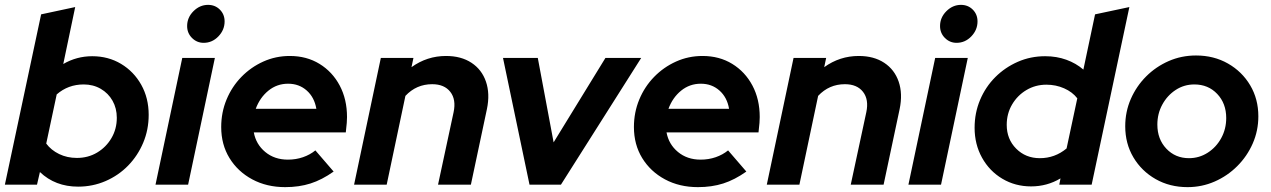

<svg xmlns="http://www.w3.org/2000/svg" viewBox="-22 -759 5221 789"><path d="M299 8Q205 8 142 -52L130 0H-2L147 -700L287 -730L238 -496Q293 -528 357 -528Q423 -528 475.5 -496.5Q528 -465 558.5 -410.5Q589 -356 589 -287Q589 -226 566.5 -172.5Q544 -119 504.5 -78.5Q465 -38 412 -15Q359 8 299 8ZM294 -110Q340 -110 377 -132Q414 -154 436 -191.5Q458 -229 458 -275Q458 -314 440.5 -345Q423 -376 392 -394Q361 -412 322 -412Q258 -412 211 -371L168 -169Q188 -142 221 -126Q254 -110 294 -110Z M815 -583Q787 -583 767 -603Q747 -623 747 -652Q747 -687 773 -713Q799 -739 833 -739Q862 -739 881.5 -719.5Q901 -700 901 -671Q901 -636 875.5 -609.5Q850 -583 815 -583ZM617 0 727 -521H861L751 0Z M1150 10Q1074 10 1014.5 -22Q955 -54 921 -109.5Q887 -165 887 -237Q887 -297 909 -350Q931 -403 970 -443Q1009 -483 1060 -506Q1111 -529 1169 -529Q1238 -529 1291 -496.5Q1344 -464 1374 -407.5Q1404 -351 1404 -278Q1404 -267 1403 -254Q1402 -241 1399 -215H1021Q1030 -166 1068 -134.5Q1106 -103 1161 -103Q1194 -103 1223 -113Q1252 -123 1274 -141L1349 -54Q1301 -20 1254 -5Q1207 10 1150 10ZM1029 -312H1278Q1270 -359 1238.5 -387Q1207 -415 1162 -415Q1116 -415 1081 -386.5Q1046 -358 1029 -312Z M1433 0 1543 -521H1677L1669 -483Q1733 -529 1811 -529Q1873 -529 1915.5 -501Q1958 -473 1975 -423.5Q1992 -374 1979 -311L1913 0H1778L1842 -298Q1853 -350 1828.5 -381.5Q1804 -413 1754 -413Q1689 -413 1644 -365L1567 0Z M2154 0 2045 -521H2188L2253 -174L2466 -521H2613L2283 0Z M2846 10Q2770 10 2710.5 -22Q2651 -54 2617 -109.5Q2583 -165 2583 -237Q2583 -297 2605 -350Q2627 -403 2666 -443Q2705 -483 2756 -506Q2807 -529 2865 -529Q2934 -529 2987 -496.5Q3040 -464 3070 -407.5Q3100 -351 3100 -278Q3100 -267 3099 -254Q3098 -241 3095 -215H2717Q2726 -166 2764 -134.5Q2802 -103 2857 -103Q2890 -103 2919 -113Q2948 -123 2970 -141L3045 -54Q2997 -20 2950 -5Q2903 10 2846 10ZM2725 -312H2974Q2966 -359 2934.5 -387Q2903 -415 2858 -415Q2812 -415 2777 -386.5Q2742 -358 2725 -312Z M3129 0 3239 -521H3373L3365 -483Q3429 -529 3507 -529Q3569 -529 3611.5 -501Q3654 -473 3671 -423.5Q3688 -374 3675 -311L3609 0H3474L3538 -298Q3549 -350 3524.5 -381.5Q3500 -413 3450 -413Q3385 -413 3340 -365L3263 0Z M3909 -583Q3881 -583 3861 -603Q3841 -623 3841 -652Q3841 -687 3867 -713Q3893 -739 3927 -739Q3956 -739 3975.5 -719.5Q3995 -700 3995 -671Q3995 -636 3969.5 -609.5Q3944 -583 3909 -583ZM3711 0 3821 -521H3955L3845 0Z M4215 7Q4150 7 4097 -24.5Q4044 -56 4013.5 -111Q3983 -166 3983 -234Q3983 -295 4005.5 -348.5Q4028 -402 4068 -442Q4108 -482 4160.5 -505Q4213 -528 4273 -528Q4320 -528 4360 -513.5Q4400 -499 4430 -473L4478 -700L4619 -730L4464 0H4331L4336 -26Q4281 7 4215 7ZM4251 -109Q4313 -109 4361 -149L4405 -355Q4385 -381 4351 -396Q4317 -411 4278 -411Q4233 -411 4196 -389Q4159 -367 4137 -329.5Q4115 -292 4115 -246Q4115 -187 4154 -148Q4193 -109 4251 -109Z M4858 10Q4785 10 4727 -23Q4669 -56 4635.5 -112.5Q4602 -169 4602 -240Q4602 -300 4625 -352.5Q4648 -405 4688 -445Q4728 -485 4780.5 -508Q4833 -531 4893 -531Q4966 -531 5024 -498Q5082 -465 5115.5 -408.5Q5149 -352 5149 -281Q5149 -222 5126 -169.5Q5103 -117 5062.5 -76.5Q5022 -36 4969.5 -13Q4917 10 4858 10ZM4864 -109Q4906 -109 4941 -131.5Q4976 -154 4996.5 -191.5Q5017 -229 5017 -274Q5017 -334 4980 -373Q4943 -412 4886 -412Q4844 -412 4809.5 -389.5Q4775 -367 4754.5 -329.5Q4734 -292 4734 -247Q4734 -187 4771 -148Q4808 -109 4864 -109Z"/></svg>

Font: Red Hat Display
Style: Bold Italic
Weight: 700
Italic angle: -12°
Designer: Pentagram, MCKL
Foundry: Pentagram, MCKL
Version: Version 1.023; ttfautohint (v1.8.3)